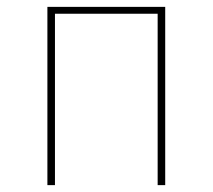

<svg xmlns="http://www.w3.org/2000/svg" viewBox="-20 -539 619 559"><path d="M439 -499H140V0H118V-519H461V0H439Z"/></svg>

Font: Fira Sans Thin
Style: Regular
Weight: 100
Designer: bBox Type GmbH & Carrois Corporate GbR & Edenspiekermann AG
Foundry: bBox Type GmbH & Carrois Corporate GbR & Edenspiekermann AG
Version: Version 4.301